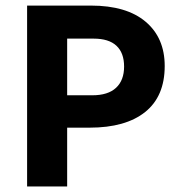

<svg xmlns="http://www.w3.org/2000/svg" viewBox="-20 -675 654 695"><path d="M78.1 -654.8H309.1Q438 -654.8 507.1 -596.4Q576.2 -538.1 576.2 -436Q576.2 -326.2 505.4 -269.5Q434.6 -212.9 304.2 -212.9H223.1V0H78.1ZM318.8 -535.2H223.1V-330.1H314Q371.1 -330.1 400.1 -357.2Q429.2 -384.3 429.2 -434.1Q429.2 -483.4 401.6 -509.3Q374 -535.2 318.8 -535.2Z"/></svg>

Font: IntelOne Mono Bold
Style: Regular
Weight: 700
Designer: Fred Shallcrass
Foundry: Frere-Jones Type LLC
Version: Version 1.200;hotconv 1.1.0;makeotfexe 2.6.0;FJTRelease1.2